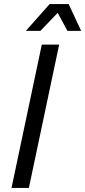

<svg xmlns="http://www.w3.org/2000/svg" viewBox="-20 -931 422 951"><path d="M37 0 187 -710H273L123 0ZM108 -778 226 -911H320L382 -778H314L260 -878H276L180 -778Z"/></svg>

Font: Geist
Style: Italic
Weight: 400
Italic angle: -12°
Designer: Basement.studio, Andrés Briganti, Mateo Zaragoza
Foundry: Basement.studio, Vercel, Andrés Briganti, Guido Ferreyra, Mateo Zaragoza
Version: Version 1.500